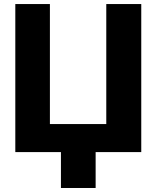

<svg xmlns="http://www.w3.org/2000/svg" viewBox="-20 -747 769 943"><path d="M673.8 0H55.2V-727.1H225.1V-137.7H502V-727.1H673.8ZM279.3 -105H449.7V176.3H279.3Z"/></svg>

Font: My Font
Style: Regular
Weight: 500
Designer: Rasmus Andersson
Foundry: rsms
Version: Version 0.001